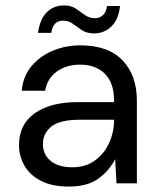

<svg xmlns="http://www.w3.org/2000/svg" viewBox="-20 -675 581 707"><path d="M234 12Q172 12 131 -9Q90 -30 70 -65Q50 -100 50 -141Q50 -217 108 -258Q166 -299 266 -299H400V-305Q400 -370 366 -403.5Q332 -437 275 -437Q226 -437 190.5 -412.5Q155 -388 146 -341H60Q65 -395 96.5 -432Q128 -469 175 -488.5Q222 -508 275 -508Q379 -508 431.5 -452.5Q484 -397 484 -305V0H409L404 -89Q383 -47 342.5 -17.5Q302 12 234 12ZM247 -59Q295 -59 329.5 -84Q364 -109 382 -149Q400 -189 400 -233V-234H273Q199 -234 168.5 -208.5Q138 -183 138 -145Q138 -106 166.5 -82.5Q195 -59 247 -59ZM326 -552Q299 -552 281.5 -564Q264 -576 248 -587.5Q232 -599 212 -599Q175 -599 169 -554H120Q127 -605 152.5 -630Q178 -655 215 -655Q242 -655 259.5 -643Q277 -631 293 -619.5Q309 -608 330 -608Q347 -608 359 -619Q371 -630 374 -653H422Q417 -604 390.5 -578Q364 -552 326 -552Z"/></svg>

Font: DeepMind Sans
Style: Regular
Weight: 400
Designer: Jonny Pinhorn / Modifications: Colophon Foundry
Foundry: Colophon Foundry
Version: Version 1.002; ttfautohint (v1.8.2)